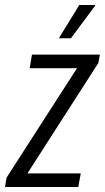

<svg xmlns="http://www.w3.org/2000/svg" viewBox="-46 -743 417 763"><path d="M-26 0 -20 -37 260 -472H72L81 -526H351L345 -493L63 -54H275L265 0ZM188 -591 269 -723H332L331 -719L236 -591Z"/></svg>

Font: Archivo ExtraCondensed Light
Style: Italic
Weight: 300
Width: 2
Italic angle: -10°
Designer: Hector Gatti
Foundry: Omnibus-Type
Version: Version 2.001